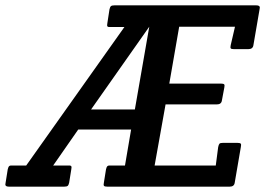

<svg xmlns="http://www.w3.org/2000/svg" viewBox="-57 -699 993 719"><path d="M902 -679Q916 -679 916 -671Q916 -668 915 -664L892 -530Q890 -515 873 -515H819Q809 -515 807 -518Q805 -521 807 -530L823 -599H614L577 -386H770Q780 -386 782.5 -383Q785 -380 783 -371L774 -323Q772 -308 755 -308H563L522 -79H751L760 -148Q762 -158 765 -161Q768 -164 778 -164H832Q842 -164 844.5 -161Q847 -158 845 -149L822 -15Q820 0 803 0H345Q335 0 332.5 -3Q330 -6 332 -15L340 -65Q342 -74 345.5 -77Q349 -80 359 -79H411L434 -214H236L142 -79H197Q207 -80 209.5 -77Q212 -74 210 -65L202 -15Q200 -6 196.5 -3Q193 0 183 0H-23Q-37 0 -37 -8Q-37 -11 -36 -15L-28 -65Q-26 -74 -22.5 -77Q-19 -80 -9 -79H41L409 -598H358Q348 -597 345.5 -600Q343 -603 345 -612L353 -664Q355 -673 358.5 -676Q362 -679 372 -679ZM448 -289 502 -599 284 -289Z"/></svg>

Font: Crete Round
Style: Italic
Weight: 400
Designer: Veronika Burian
Foundry: TypeTogether
Version: Version 1.001; ttfautohint (v1.6)